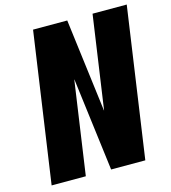

<svg xmlns="http://www.w3.org/2000/svg" viewBox="-120 -922 911 1020"><g transform="rotate(-15 335.5 -412.5)"><path d="M299.2 -512H300L364.6 0H552.6L671.5 -825H483.5L409.7 -313H408.9L344.3 -825H156.3L37.4 0H225.4Z"/></g></svg>

Font: Blink
Style: Obl
Weight: 400
Designer: Mew Too
Foundry: Cannot Into Space Fonts
Version: Version 001.000